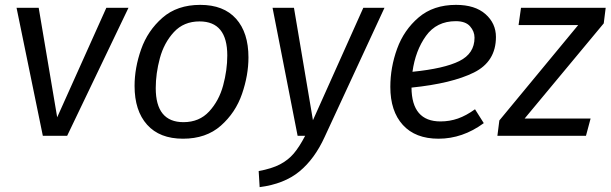

<svg xmlns="http://www.w3.org/2000/svg" viewBox="-20 -558 2509 789"><path d="M256 0H156L48 -526H139L215 -76L417 -526H508Z M533 -205Q533 -279 560 -355.5Q587 -432 647.5 -485Q708 -538 803 -538Q899 -538 950 -481Q1001 -424 1001 -322Q1001 -249 974.5 -172Q948 -95 887.5 -41.5Q827 12 732 12Q636 12 584.5 -45.5Q533 -103 533 -205ZM914 -330Q914 -470 800 -470Q735 -470 694.5 -426Q654 -382 637 -319Q620 -256 620 -196Q620 -56 734 -56Q799 -56 839.5 -100Q880 -144 897 -207Q914 -270 914 -330Z M1314 5Q1273 95 1210.5 146.5Q1148 198 1047 211L1043 145Q1097 135 1130.5 117.5Q1164 100 1187 73Q1210 46 1234 0H1203L1100 -526H1188L1266 -64L1473 -526H1560Z M1671 -198Q1672 -59 1790 -59Q1828 -59 1862 -71Q1896 -83 1932 -109L1968 -52Q1881 12 1782 12Q1687 12 1635.5 -44.5Q1584 -101 1584 -201Q1584 -281 1612 -358Q1640 -435 1700.5 -486.5Q1761 -538 1854 -538Q1932 -538 1975 -500Q2018 -462 2018 -406Q2018 -305 1927.5 -260Q1837 -215 1671 -198ZM1930 -403Q1930 -429 1911.5 -450Q1893 -471 1853 -471Q1774 -471 1730.5 -410.5Q1687 -350 1675 -263Q1805 -276 1867.5 -307Q1930 -338 1930 -403Z M2461 -462 2136 -71H2407L2388 0H2024L2032 -63L2356 -455H2111L2121 -526H2469Z"/></svg>

Font: FiraGO Book
Style: Italic
Weight: 350
Italic angle: -8°
Designer: bBox Type GmbH
Foundry: bBox Type GmbH
Version: Version 1.001